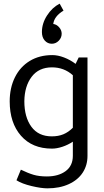

<svg xmlns="http://www.w3.org/2000/svg" viewBox="-20 -799 566 1049"><path d="M209 -624Q209 -671 237 -714.5Q265 -758 306 -779L327 -741Q276 -710 271 -668Q289 -666 303 -650Q317 -634 317 -615Q317 -593 301 -576.5Q285 -560 263 -560Q240 -560 224.5 -577.5Q209 -595 209 -624ZM458 53Q458 104 432 144Q406 184 356 207Q306 230 239 230Q205 230 152.5 217.5Q100 205 70 186L94 128Q133 147 163.5 156Q194 165 236 165Q299 165 338.5 136Q378 107 378 52V-25Q351 -7 320.5 3Q290 13 264 13Q156 13 94.5 -57.5Q33 -128 33 -245Q33 -319 61.5 -376.5Q90 -434 142.5 -466Q195 -498 266 -498Q296 -498 330 -485Q364 -472 393 -450L410 -485H458ZM378 -101V-388Q330 -431 264 -431Q192 -431 153 -379.5Q114 -328 113 -246Q113 -159 151.5 -106.5Q190 -54 263 -54Q299 -54 326.5 -65.5Q354 -77 378 -101Z"/></svg>

Font: Catamaran
Style: Regular
Weight: 400
Designer: Pria Ravichandran
Version: Version 1.000;PS 001.000;hotconv 1.0.70;makeotf.lib2.5.58329